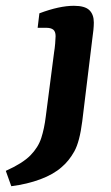

<svg xmlns="http://www.w3.org/2000/svg" viewBox="-107 -450 382 663"><path d="M-68 193 -87 140Q-29 114 -2 86.5Q25 59 35.5 26.5Q46 -6 51 -47L80 -271Q82 -282 83.5 -299.5Q85 -317 85 -325Q85 -341 77 -347.5Q69 -354 53 -354H23L29 -404Q98 -430 148 -430Q186 -430 201.5 -415Q217 -400 217 -372Q217 -361 215.5 -346Q214 -331 212 -318L177 -31Q168 40 149.5 73Q131 106 106 127Q78 152 32.5 169Q-13 186 -68 193Z"/></svg>

Font: Yrsa
Style: Italic
Weight: 400
Italic angle: -7.10001°
Designer: Anna Giedrys (Yrsa+Rasa design), David Brezina (Yrsa art-direction, Rasa art-direction, design)
Foundry: Rosetta Type Foundry
Version: Version 2.004